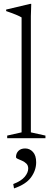

<svg xmlns="http://www.w3.org/2000/svg" viewBox="-20 -730 278 1014"><path d="M143 -31 220 -14V0H18V-14L94 -31V-638Q74 -650.5 12.5 -671.5V-679.5L139 -709.5H145L143 -644.5ZM50 242Q92 226 110.5 203.8Q129 181.5 129 160Q129 143.5 119.2 134Q109.5 124.5 96.8 119Q84 113.5 74.2 109.2Q64.5 105 64.5 99.5Q64.5 80 77.2 67Q90 54 113 54Q137 54 154 72.5Q171 91 171 127Q171 169.5 143.8 206.8Q116.5 244 54 265Z"/></svg>

Font: Newsreader Text Light
Style: Regular
Weight: 300
Designer: Hugues Gentile
Foundry: Production Type
Version: Version 1.002